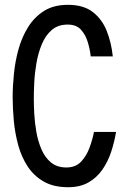

<svg xmlns="http://www.w3.org/2000/svg" viewBox="-20 -784 540 807"><path d="M266.6 2.9Q205.1 2.9 163.6 -21Q122.1 -44.9 96.2 -84.5Q70.3 -124 56.6 -173.8Q43 -223.6 38.1 -275.9Q33.2 -328.1 33.2 -376Q33.2 -421.9 38.6 -474.6Q43.9 -527.3 58.1 -578.1Q72.3 -628.9 98.6 -670.9Q125 -712.9 165.5 -738.3Q206.1 -763.7 265.6 -763.7Q331.1 -763.7 370.1 -733.4Q409.2 -703.1 428.7 -653.8Q448.2 -604.5 454.1 -546.9H361.3Q358.4 -575.2 349.1 -606.4Q339.8 -637.7 320.3 -659.2Q300.8 -680.7 264.6 -680.7Q223.6 -680.7 197.3 -657.7Q170.9 -634.8 155.8 -598.1Q140.6 -561.5 133.3 -519.5Q126 -477.5 124 -438Q122.1 -398.4 122.1 -370.1Q122.1 -342.8 124 -305.7Q126 -268.6 132.8 -229.5Q139.6 -190.4 154.3 -156.2Q168.9 -122.1 194.3 -101.1Q219.7 -80.1 258.8 -80.1Q297.9 -80.1 320.8 -104.5Q343.8 -128.9 356.4 -163.6Q369.1 -198.2 375 -229.5H467.8Q460.9 -187.5 447.3 -146Q433.6 -104.5 410.2 -70.8Q386.7 -37.1 351.6 -17.1Q316.4 2.9 266.6 2.9Z"/></svg>

Font: Kosugi
Style: Regular
Weight: 400
Version: Version 4.002